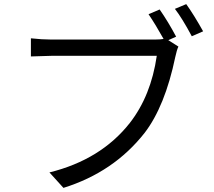

<svg xmlns="http://www.w3.org/2000/svg" viewBox="-20 -877 1040 932"><path d="M797 -682 846 -651Q838 -634 831 -601Q781 -361 682 -232Q532 -41 288 35L220 -40Q470 -102 610 -280Q713 -412 741 -606H229Q205 -606 130 -603V-691Q184 -685 230 -685H731Q758 -685 774 -688Q735 -758 701 -808L755 -831Q796 -772 835 -699ZM884 -857Q920 -807 966 -725L911 -701Q864 -789 829 -834Z"/></svg>

Font: KaiGen Gothic CN Regular
Style: Regular
Weight: 400
Designer: Ryoko NISHIZUKA  (kana & ideographs); Paul D. Hunt (Latin, Greek & Cyrillic); Wenlong ZHANG  (bopomofo); Sandoll Communi
Foundry: Adobe Systems Incorporated
Version: Version 1.002.20150501